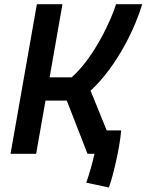

<svg xmlns="http://www.w3.org/2000/svg" viewBox="-20 -713 679 890"><path d="M484.9 156.2C505.9 98.1 536.6 -36.1 541.5 -108.4H474.6L399.9 -292.5C526.9 -410.2 609.9 -593.3 639.2 -693.4H518.1C497.6 -627 418.5 -447.8 312 -354.5H210L269.5 -693.4H150.9L28.8 0H147.5L190.9 -246.6H289.6L385.7 0H418C409.2 39.6 396.5 85.9 379.9 133.8Z"/></svg>

Font: Cascadia Mono SemiBold
Style: Italic
Weight: 600
Italic angle: -10°
Monospace: yes
Designer: Aaron Bell
Foundry: Saja Typeworks
Version: Version 2404.023